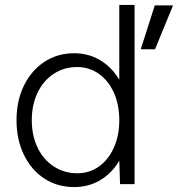

<svg xmlns="http://www.w3.org/2000/svg" viewBox="-20 -747 722 779"><path d="M464 -97V-727H526V0H467ZM47 -259Q47 -338 77 -399.5Q107 -461 160 -496Q213 -531 281 -531Q346 -531 397 -496Q448 -461 476.5 -399.5Q505 -338 505 -259Q505 -181 476.5 -119Q448 -57 397 -22.5Q346 12 281 12Q213 12 160 -22.5Q107 -57 77 -119Q47 -181 47 -259ZM464 -259Q464 -322 442 -371Q420 -420 381 -447.5Q342 -475 293 -475Q240 -475 198 -447.5Q156 -420 132.5 -371Q109 -322 109 -259Q109 -197 132.5 -148Q156 -99 198.5 -71.5Q241 -44 294 -44Q343 -44 381.5 -71.5Q420 -99 442 -148Q464 -197 464 -259ZM608 -725H682L609 -547H551Z"/></svg>

Font: 寒蝉端黑体 Light
Style: Regular
Weight: 300
Designer: ChillDuanSans {Warren2060}; 
Source Han Sans {Ryoko NISHIZUKA 西塚涼子 (kana, bopomofo & ideographs); Paul D. Hunt (Latin, G
Foundry: ChillType&Adobe
Version: Version 1.300;Glyphs 3.3 (3306)